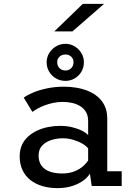

<svg xmlns="http://www.w3.org/2000/svg" viewBox="-20 -959 690 990"><path d="M276 11Q233.5 11 197.8 0.2Q162 -10.5 136 -31.2Q110 -52 95.8 -82.5Q81.5 -113 81.5 -152.5Q81.5 -186 93.2 -211.8Q105 -237.5 126 -256Q147 -274.5 173.5 -286.5Q200 -298.5 229.5 -304.2Q259 -310 288.5 -310Q324.5 -310 354.2 -302.5Q384 -295 404.8 -284Q425.5 -273 434.5 -262.5V-334.5Q434.5 -362 423.5 -381Q412.5 -400 394 -411.5Q375.5 -423 352.2 -428.2Q329 -433.5 303.5 -433.5Q278 -433.5 254.5 -428.5Q231 -423.5 210.5 -415.8Q190 -408 174 -399Q158 -390 147 -382L102.5 -455.5Q120.5 -469 151.5 -482Q182.5 -495 223.2 -503.5Q264 -512 310.5 -512Q341 -512 372.5 -507Q404 -502 432.8 -490.5Q461.5 -479 484.2 -459.8Q507 -440.5 520 -412.8Q533 -385 533 -347V-76H607.5V0H453L443.5 -64Q434.5 -47.5 412.5 -30.2Q390.5 -13 356 -1Q321.5 11 276 11ZM300.5 -64.5Q338 -64.5 365.2 -76Q392.5 -87.5 409.8 -103.2Q427 -119 434.5 -131.5V-193.5Q425.5 -206 405.2 -218Q385 -230 358.5 -238Q332 -246 305 -246Q273.5 -246 244.8 -237Q216 -228 197.5 -208.5Q179 -189 179 -157Q179 -125 194.2 -104.5Q209.5 -84 236.8 -74.2Q264 -64.5 300.5 -64.5ZM317.5 -542Q291 -542 269 -554.5Q247 -567 233.8 -588.8Q220.5 -610.5 220.5 -638Q220.5 -664 233.8 -685.5Q247 -707 269 -720Q291 -733 317.5 -733Q343 -733 364.8 -720Q386.5 -707 399.5 -685.5Q412.5 -664 412.5 -638Q412.5 -610.5 399.5 -588.8Q386.5 -567 364.8 -554.5Q343 -542 317.5 -542ZM317.5 -595.5Q335 -595.5 347 -607.2Q359 -619 359 -638.5Q359 -656 347 -667Q335 -678 317.5 -678Q299.5 -678 287.2 -667Q275 -656 275 -638.5Q275 -619 287.2 -607.2Q299.5 -595.5 317.5 -595.5ZM353.5 -797H260L407 -939H516.5Z"/></svg>

Font: Trispace Thin
Style: Regular
Weight: 400
Version: Version 1.210